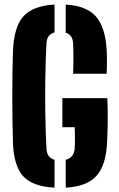

<svg xmlns="http://www.w3.org/2000/svg" viewBox="-20 -830 533 859"><path d="M224 9.5Q125 4.5 83.2 -42.2Q41.5 -89 38 -191Q36.5 -233 35.8 -286.8Q35 -340.5 35 -397.5Q35 -454.5 35.8 -507.5Q36.5 -560.5 38 -601Q42 -708.5 84.5 -756.5Q127 -804.5 224 -809.5V-685Q190.5 -675.5 188 -638Q184 -568 182.8 -484.2Q181.5 -400.5 182.8 -316.8Q184 -233 188 -163Q190.5 -124.5 224 -115ZM307 -500Q308.5 -528 308.5 -569.2Q308.5 -610.5 307 -638Q304.5 -674 274 -684V-809.5Q365.5 -804.5 408 -757.5Q450.5 -710.5 457 -610Q458.5 -587 458.5 -555.2Q458.5 -523.5 457 -500ZM274 9.5V-115Q310 -125 314 -163Q315 -174.5 315.2 -193.2Q315.5 -212 315.2 -230.8Q315 -249.5 314 -261H259V-391H460Q462.5 -345.5 462 -291.2Q461.5 -237 459 -191Q454 -89.5 411 -42.5Q368 4.5 274 9.5Z"/></svg>

Font: Big Shoulders Stencil Display Black
Style: Regular
Weight: 900
Designer: Patric King
Foundry: XO Type Co
Version: Version 1.000